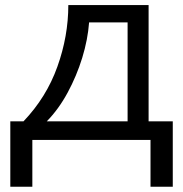

<svg xmlns="http://www.w3.org/2000/svg" viewBox="-20 -543 712 745"><path d="M245.1 -523.4H556.6V-72.3H650.4V181.6H564V0H105.5V181.6H20V-72.3H71.3Q160.2 -165.5 202.6 -284.2Q245.1 -402.8 245.1 -523.4ZM475.1 -456.1H325.7Q320.8 -389.6 299.1 -318.8Q277.3 -248 242.4 -183.6Q207.5 -119.1 161.6 -72.3H475.1Z"/></svg>

Font: Lunasima
Style: Regular
Weight: 400
Designer: The DocRepair Project, Monotype Design Team
Foundry: Google
Version: Version 2.009